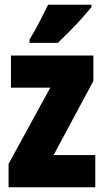

<svg xmlns="http://www.w3.org/2000/svg" viewBox="-20 -786 437 806"><path d="M380 0H16V-98L191 -418H26V-553H372V-446L205 -135H380ZM364 -756Q350 -739 326.5 -712.5Q303 -686 275.5 -658Q248 -630 223 -606H104V-620Q128 -660 147 -696.5Q166 -733 182 -766H364Z"/></svg>

Font: Noto Sans Tamil ExtraCondensed Black
Style: Regular
Weight: 900
Width: 2
Designer: Jelle Bosma - Monotype Design Team
Foundry: Monotype Imaging Inc.
Version: Version 2.004; ttfautohint (v1.8.4.7-5d5b)